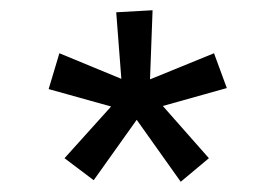

<svg xmlns="http://www.w3.org/2000/svg" viewBox="-20 -781 536 375"><path d="M106 -472 197 -573 75 -607 96 -677 217 -627 207 -757 278 -761 273 -626 398 -677 423 -609 298 -574 388 -472 333 -426 247 -547 163 -429Z"/></svg>

Font: Andada Pro Medium
Style: Regular
Weight: 500
Designer: Carolina Giovagnoli
Foundry: Huerta Tipografica
Version: Version 3.005; ttfautohint (v1.8.4)